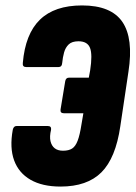

<svg xmlns="http://www.w3.org/2000/svg" viewBox="-20 -681 499 707"><path d="M203 6Q136 6 92.5 -19Q49 -44 32 -90.5Q15 -137 27 -203Q30 -217 41 -217H156Q170 -217 168 -203Q162 -178 166 -161Q170 -144 181.5 -135Q193 -126 212 -126Q233 -126 245.5 -134Q258 -142 266 -163Q274 -184 280 -223L287 -264H215Q201 -264 203 -278L220 -381Q222 -395 234 -395H307L312 -422Q321 -480 311.5 -504.5Q302 -529 269 -529Q245 -529 233 -517.5Q221 -506 216 -488Q211 -470 209 -449Q208 -434 195 -434H77Q62 -434 64 -449Q73 -556 127 -608.5Q181 -661 282 -661Q389 -661 430.5 -600.5Q472 -540 453 -417L423 -216Q406 -99 353.5 -46.5Q301 6 203 6Z"/></svg>

Font: Sofia Sans Extra Condensed Black
Style: Italic
Weight: 900
Italic angle: -9°
Version: Version 4.100